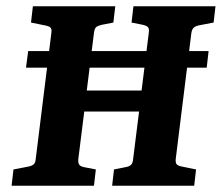

<svg xmlns="http://www.w3.org/2000/svg" viewBox="-20 -593 708 613"><path d="M17 0 23 -52 70 -61Q81 -63 87 -68Q93 -73 94 -85L144 -488Q146 -501 140.5 -505.5Q135 -510 123 -512L79 -521L85 -573H348L342 -521L306 -514Q296 -512 289 -508Q282 -504 280 -488L257 -304H432L455 -488Q457 -500 453 -505.5Q449 -511 435 -514L400 -521L406 -573H668L662 -521L615 -512Q605 -510 599 -505Q593 -500 591 -488L541 -85Q540 -72 545 -67.5Q550 -63 562 -61L606 -52L600 0H338L344 -52L379 -59Q392 -61 398 -66.5Q404 -72 405 -85L424 -237H249L230 -85Q229 -72 233.5 -66.5Q238 -61 250 -59L286 -52L280 0ZM63 -377 70 -430H646L640 -377Z"/></svg>

Font: Rasa
Style: Italic
Weight: 400
Italic angle: -7.10001°
Designer: Anna Giedrys (Yrsa+Rasa design), David Brezina (Yrsa art-direction, Rasa art-direction, design)
Foundry: Rosetta Type Foundry
Version: Version 2.004